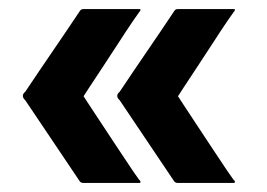

<svg xmlns="http://www.w3.org/2000/svg" viewBox="-20 -549 590 425"><path d="M374 -144Q369 -144 366 -147Q336 -192 305.5 -237Q275 -282 245 -327Q234 -337 245 -346Q275 -391 305.5 -435.5Q336 -480 366 -525Q368 -528 370.5 -528.5Q373 -529 374 -529Q405 -529 435 -529Q465 -529 496 -529Q501 -529 500 -526.5Q499 -524 497 -522Q496 -521 483 -502Q470 -483 452 -455Q434 -427 416 -400Q398 -373 386 -354.5Q374 -336 374 -336Q374 -336 386 -317.5Q398 -299 416 -272Q434 -245 452 -217.5Q470 -190 483 -171Q496 -152 497 -151Q499 -150 500 -147Q501 -144 496 -144Q465 -144 435 -144Q405 -144 374 -144ZM165 -144Q160 -144 157 -147Q127 -192 96.5 -237Q66 -282 36 -327Q25 -337 36 -346Q66 -391 96.5 -435.5Q127 -480 157 -525Q159 -528 161.5 -528.5Q164 -529 165 -529Q196 -529 226 -529Q256 -529 287 -529Q292 -529 291 -526.5Q290 -524 288 -522Q287 -521 274 -502Q261 -483 243 -455Q225 -427 207 -400Q189 -373 177 -354.5Q165 -336 165 -336Q165 -336 177 -317.5Q189 -299 207 -272Q225 -245 243 -217.5Q261 -190 274 -171Q287 -152 288 -151Q290 -150 291 -147Q292 -144 287 -144Q256 -144 226 -144Q196 -144 165 -144Z"/></svg>

Font: Glory Thin ExtraBold
Style: Regular
Weight: 800
Version: Version 1.011